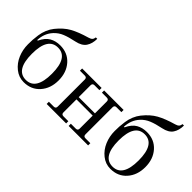

<svg xmlns="http://www.w3.org/2000/svg" viewBox="-54 -1196 1682 1682"><g transform="rotate(45 787.0 -354.5)"><path d="M44.9 -253.4Q44.9 -286.1 46.4 -310.1Q47.9 -334 53.2 -372.6Q58.6 -411.1 73.2 -446.3Q87.9 -481.4 110.4 -509.8Q163.6 -576.2 222.9 -609.1Q282.2 -642.1 378.9 -669.9Q401.4 -676.3 410.9 -686.8Q420.4 -697.3 422.9 -716.8H440.4Q440.4 -657.2 413.8 -617.7Q387.2 -578.1 321.3 -564.5Q253.9 -550.8 208.7 -532.5Q163.6 -514.2 130.9 -478.5Q79.1 -421.9 75.7 -337.9L83 -336.9Q111.8 -398.4 154.1 -422.9Q196.3 -447.3 252 -447.3Q345.2 -447.3 402.1 -383.1Q459 -318.8 459 -219.7Q459 -120.6 402.1 -56.4Q345.2 7.8 252 7.8Q191.4 7.8 143.1 -30.8Q94.7 -69.3 69.8 -128.4Q44.9 -187.5 44.9 -253.4ZM252 -419.9Q127.9 -419.9 127.9 -219.7Q127.9 -19.5 252 -19.5Q376 -19.5 376 -219.7Q376 -419.9 252 -419.9Z M530.3 0V-27.3H590.8Q615.2 -27.3 615.2 -51.8V-387.7Q615.2 -412.1 590.8 -412.1H530.3V-439.5H771.5V-412.1H710.9Q686.5 -412.1 686.5 -387.7V-240.7H887.7V-387.7Q887.7 -412.1 863.3 -412.1H802.7V-439.5H1043.9V-412.1H983.4Q959 -412.1 959 -387.7V-51.8Q959 -27.3 983.4 -27.3H1043.9V0H802.7V-27.3H863.3Q887.7 -27.3 887.7 -51.8V-212.9H686.5V-51.8Q686.5 -27.3 710.9 -27.3H771.5V0Z M1119.1 -253.4Q1119.1 -286.1 1120.6 -310.1Q1122.1 -334 1127.4 -372.6Q1132.8 -411.1 1147.5 -446.3Q1162.1 -481.4 1184.6 -509.8Q1237.8 -576.2 1297.1 -609.1Q1356.4 -642.1 1453.1 -669.9Q1475.6 -676.3 1485.1 -686.8Q1494.6 -697.3 1497.1 -716.8H1514.6Q1514.6 -657.2 1488 -617.7Q1461.4 -578.1 1395.5 -564.5Q1328.1 -550.8 1283 -532.5Q1237.8 -514.2 1205.1 -478.5Q1153.3 -421.9 1149.9 -337.9L1157.2 -336.9Q1186 -398.4 1228.3 -422.9Q1270.5 -447.3 1326.2 -447.3Q1419.4 -447.3 1476.3 -383.1Q1533.2 -318.8 1533.2 -219.7Q1533.2 -120.6 1476.3 -56.4Q1419.4 7.8 1326.2 7.8Q1265.6 7.8 1217.3 -30.8Q1168.9 -69.3 1144 -128.4Q1119.1 -187.5 1119.1 -253.4ZM1326.2 -419.9Q1202.1 -419.9 1202.1 -219.7Q1202.1 -19.5 1326.2 -19.5Q1450.2 -19.5 1450.2 -219.7Q1450.2 -419.9 1326.2 -419.9Z"/></g></svg>

Font: Theano Modern
Style: Regular
Weight: 400
Designer: Alexey Kryukov
Version: Version 2.00